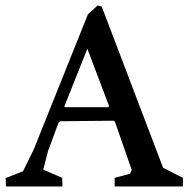

<svg xmlns="http://www.w3.org/2000/svg" viewBox="-36 -673 680 693"><path d="M-15.6 -30.3 46.9 -54.7 85.9 -133.8 281.2 -621.1 316.4 -653.3 331.1 -649.4 552.7 -67.4 624 -31.2V0H377.9V-31.2L433.6 -45.9L439.5 -59.6L378.9 -233.4L374 -237.3L181.6 -235.4L175.8 -231.4L137.7 -128.9L120.1 -60.5L188.5 -31.2L189.5 0H-14.6ZM355.5 -286.1 357.4 -291 279.3 -497.1 196.3 -289.1 198.2 -286.1Z"/></svg>

Font: Comprehension Dark
Style: Regular
Weight: 700
Designer: Alfredo Marco Pradil
Foundry: Alfredo Marco Pradil
Version: 1.0